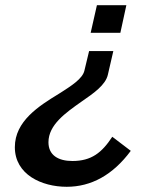

<svg xmlns="http://www.w3.org/2000/svg" viewBox="-20 -520 571 737"><path d="M442 -394 465 -500H352L328 -394ZM394 -233 415 -324H322L304 -249C297 -218 255 -191 206 -160C129 -113 37 -55 37 45C37 150 140 197 236 197C330 197 413 152 482 59L411 5C371 66 331 98 258 98C204 98 166 76 166 26C166 -41 232 -87 293 -130C341 -163 385 -194 394 -233Z"/></svg>

Font: Perun SemiBold Italic
Style: Regular
Weight: 400
Italic angle: -12°
Foundry: Copyright (c) Stefan Peev, Context Ltd, 2016
Version: Version 1.026